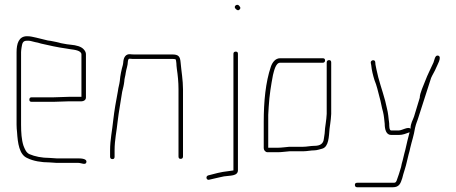

<svg xmlns="http://www.w3.org/2000/svg" viewBox="-20 -669 1927 811"><path d="M189 -2C157 -2 127 -8 104 -18C90 -25 85 -39 79 -54C71 -79 69 -110 69 -142V-449C69 -454 70 -460 71 -468C74 -485 75 -497 94 -497C100 -497 105 -497 109 -496L129 -491C136 -490 144 -488 153 -485C188 -477 223 -469 260 -464L278 -461C293 -459 324 -456 324 -439V-260H270C257 -260 222 -258 208 -258H113C107 -258 104 -254 104 -248C104 -242 107 -239 113 -239H208C222 -239 257 -241 270 -241H324C334 -241 343 -247 343 -257V-440C343 -447 340 -453 335 -459C324 -473 301 -478 280 -480L263 -482C251 -485 240 -485 229 -489C219 -491 218 -492 206 -494C198 -496 190 -497 182 -498C167 -501 148 -507 133 -510C117 -513 111 -516 94 -516C59 -516 50 -484 50 -449V-142C50 -131 51 -120 52 -111C55 -65 61 -15 96 -1C120 11 154 17 189 17C200 17 208 19 219 19H311C323 19 342 30 345 16C348 2 325 0 311 0H219C208 0 200 -2 189 -2Z M528 -421C535 -420 543 -420 550 -420H707C712 -420 716 -420 720 -419C724 -419 724 -408 725 -402C725 -395 726 -387 727 -378C731 -351 734 -323 734 -292V-8C734 -1 737 2 743 2C749 2 753 -1 753 -8V-292C753 -330 746 -369 743 -404C741 -431 734 -439 707 -439H550C543 -439 536 -439 529 -440C511 -441 503 -427 501 -410C501 -406 500 -401 499 -395C493 -374 488 -351 486 -327C484 -311 480 -301 478 -284C470 -242 463 -203 458 -159C454 -118 445 -79 445 -34V-7C445 0 449 3 455 3C461 3 464 0 464 -7V-34C464 -79 473 -115 477 -157C482 -200 490 -239 496 -281C500 -298 503 -308 505 -325C505 -336 510 -350 511 -361C513 -376 520 -393 520 -408C521 -414 521 -421 528 -421Z M976 -451C970 -451 966 -448 966 -442V51H965C959 52 952 53 944 54C914 57 885 65 859 72C847 76 852 94 864 90L890 84C905 80 910 80 926 76C950 72 985 76 985 50V-442C985 -448 982 -451 976 -451ZM975 -632C979 -628 986 -622 992 -629C999 -636 993 -641 989 -646C980 -654 965 -642 975 -632Z M1110 -26H1154C1169 -26 1188 -29 1203 -30H1260C1277 -30 1293 -34 1309 -34C1318 -34 1333 -39 1341 -41C1369 -49 1369 -92 1372 -125L1375 -147C1377 -164 1378 -168 1379 -188V-405C1379 -412 1376 -415 1370 -415C1364 -415 1360 -412 1360 -405V-188C1359 -168 1358 -167 1356 -149L1353 -127C1352 -111 1351 -98 1348 -83C1346 -61 1331 -53 1308 -53C1292 -53 1276 -49 1260 -49H1202C1189 -48 1168 -45 1154 -45H1113V-184C1114 -195 1114 -206 1115 -218C1118 -268 1125 -310 1133 -352C1137 -367 1144 -404 1163 -404H1343C1350 -404 1353 -408 1353 -414C1353 -420 1350 -423 1343 -423H1163C1143 -423 1130 -405 1124 -387C1102 -322 1094 -241 1094 -154V-43C1094 -35 1101 -26 1110 -26Z M1632 -99H1665C1682 -99 1695 -105 1709 -110H1710C1707 -98 1704 -87 1701 -75L1695 -49C1693 -40 1691 -31 1688 -21L1681 8C1678 17 1676 27 1674 37C1668 59 1662 75 1655 95C1651 103 1649 103 1639 103H1489C1482 103 1479 106 1479 112C1479 118 1482 122 1489 122H1639C1667 122 1672 105 1679 84C1684 62 1694 37 1699 12L1706 -17C1709 -26 1711 -36 1713 -45C1720 -75 1728 -96 1733 -128C1738 -150 1742 -155 1747 -172C1766 -229 1783 -286 1801 -340C1807 -354 1817 -369 1822 -382C1825 -391 1849 -429 1831 -434C1817 -438 1815 -414 1811 -405C1800 -380 1786 -354 1776 -327C1770 -310 1753 -276 1753 -256C1745 -230 1737 -203 1729 -177C1724 -161 1714 -149 1714 -125C1705 -136 1678 -118 1665 -118H1632C1624 -118 1624 -138 1624 -147C1623 -154 1623 -159 1622 -163L1620 -181C1618 -201 1611 -223 1607 -243C1595 -288 1579 -330 1570 -376L1566 -396L1565 -407C1564 -419 1545 -416 1546 -404L1548 -394C1550 -372 1556 -349 1562 -330C1571 -309 1577 -282 1583 -259C1589 -239 1592 -216 1598 -196C1602 -180 1603 -163 1605 -146C1605 -123 1611 -99 1632 -99Z"/></svg>

Font: Electronic
Style: ExThn
Weight: 100
Version: Version 1.011